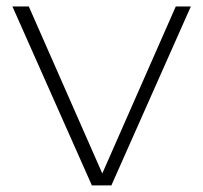

<svg xmlns="http://www.w3.org/2000/svg" viewBox="-20 -560 614 580"><path d="M511 -540.5H556.5L316.5 0H257.5L17.5 -540.5H67L289 -36Z"/></svg>

Font: Encode Sans Expanded ExtraLight
Style: Regular
Weight: 275
Width: 7
Designer: Multiple Designers
Foundry: Impallari Type
Version: Version 2.000